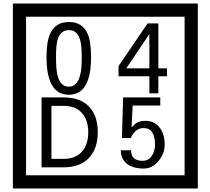

<svg xmlns="http://www.w3.org/2000/svg" viewBox="-20 -980 1195 1090"><path d="M1103 90H53V-960H1103ZM1028 15V-885H128V15ZM497 -656Q497 -442 371 -442Q244 -442 244 -656Q244 -744 265 -789Q294 -855 371 -855Q448 -855 477 -789Q497 -745 497 -656ZM444 -656Q444 -723 435 -752Q420 -809 371 -809Q322 -809 306 -752Q298 -723 298 -656Q298 -587 306 -553Q322 -488 371 -488Q419 -488 435 -554Q444 -587 444 -656ZM928 -547H879V-450H828V-547H653V-605L818 -847H879V-592H928ZM828 -592V-787L697 -592ZM535 -229Q535 -136 484.5 -83Q434 -30 340 -30H216V-427H340Q435 -427 485 -375.5Q535 -324 535 -229ZM481 -229Q481 -298 445 -338.5Q409 -379 341 -379H272V-78H341Q409 -78 445 -119Q481 -160 481 -229ZM915 -160Q916 -111 880.5 -67Q845 -23 796 -23Q741 -23 706 -46Q666 -74 666 -127H724Q724 -67 790 -67Q824 -67 843 -97Q860 -124 860 -159Q860 -253 795 -253Q748 -253 722 -196H672L679 -427H890V-381H733L727 -257Q740 -269 753 -281Q772 -294 807 -294Q859 -294 889 -252Q915 -215 915 -160Z"/></svg>

Font: Unicode BMP Fallback SIL
Style: Regular
Weight: 400
Foundry: NRSI, SIL International
Version: Version 5.1 Based on Unicode 5.1